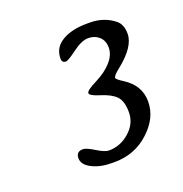

<svg xmlns="http://www.w3.org/2000/svg" viewBox="-82 -775 509 534"><g transform="rotate(-20 173.0 -508.0)"><path d="M251.5 -532.7Q252 -528.3 270.5 -516.6Q315.4 -488.3 315.4 -440.4Q315.4 -391.6 272.5 -352.5Q230 -313.5 170.9 -313.5H161.6Q128.4 -313.5 103.8 -325.9Q79.1 -338.4 79.1 -357.9Q79.1 -377.4 99.6 -377.4Q108.9 -377.4 131.8 -363.3Q154.8 -349.1 166.5 -349.1Q200.7 -349.1 227.8 -373Q254.9 -397 254.9 -430.4Q254.9 -463.9 240.5 -478.3Q226.1 -492.7 196.5 -501.7Q167 -510.7 167 -518.6Q167 -526.4 197.8 -541.7Q228.5 -557.1 246.1 -577.1Q263.7 -597.2 263.7 -618.2Q263.7 -639.2 250.7 -650.9Q237.8 -662.6 218.5 -662.6Q199.2 -662.6 172.4 -642.6Q145.5 -622.6 138.7 -622.6Q127 -622.6 127 -635.3Q127 -667.5 155.3 -684.6Q183.6 -701.7 229.5 -701.7H238.3Q279.3 -701.7 309.6 -677.7Q326.2 -664.6 326.2 -636.7Q326.2 -598.6 271 -554.7Q251.5 -539.6 251.5 -532.7Z"/></g></svg>

Font: Averia Serif Libre Light
Style: Italic
Weight: 300
Italic angle: -8.5°
Version: Version 1.002